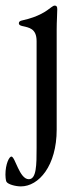

<svg xmlns="http://www.w3.org/2000/svg" viewBox="-20 -474 271 692"><path d="M55.4 197.8C119.7 197.8 184.3 123.6 184.3 -7.1V-367.5C184.3 -397.7 186.4 -422.9 186.4 -441.1C186.4 -451.3 182.9 -453.8 177.2 -453.8C173.7 -453.8 170.1 -451.7 164.8 -447.8C148.4 -435 120.7 -413.7 60.7 -400.6C52.6 -399.1 47.9 -396 47.9 -390.3C47.9 -384.6 52.6 -382.1 59.7 -380.3C84.2 -374.6 111.9 -371.8 111.9 -325.6V58.9C111.9 120.4 111.5 171.9 83.8 171.9C49.7 171.9 34.8 90.2 21 90.2C13.1 90.2 -0.4 117.5 -0.4 155.5C-0.4 158.4 0 175.8 3.6 181.5C8.9 190.3 35.2 197.8 55.4 197.8Z"/></svg>

Font: Margiela Serif
Style: Regular
Weight: 400
Designer: Andreas Faust, Stefan Endress
Version: Version 1.002;FEAKit 1.0